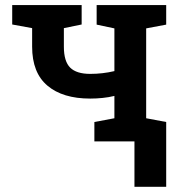

<svg xmlns="http://www.w3.org/2000/svg" viewBox="-20 -548 707 744"><path d="M345.7 0V-75.2L423.3 -89.8V-176.3Q401.4 -170.9 377.7 -168.5Q354 -166 329.6 -166Q223.1 -166 163.8 -216.1Q104.5 -266.1 104.5 -367.2V-439L27.3 -453.1V-528.3H296.4V-453.1L227.5 -439V-367.2Q227.5 -310.1 252 -285.9Q276.4 -261.7 329.6 -261.7Q377.9 -261.7 423.3 -272.5V-438L354.5 -452.6V-528.3H624V-452.6L546.4 -438V-89.8L624 -75.2V0ZM501 175.8V-67.9H624V175.8Z"/></svg>

Font: Roboto Slab Medium
Style: Regular
Weight: 500
Designer: Google
Version: Version 2.001; ttfautohint (v1.8.3)